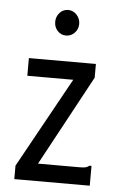

<svg xmlns="http://www.w3.org/2000/svg" viewBox="-50 -690 449 725"><g transform="rotate(5 175.0 -327.0)"><path d="M32 -51 221 -393H47V-460H301V-408L116 -66H273Q290 -66 297 -68Q304 -70 310 -75H318V0H32ZM179 -557Q160 -557 147 -571Q134 -585 134 -605Q134 -625 147 -639.5Q160 -654 179 -654Q198 -654 211.5 -639.5Q225 -625 225 -605Q225 -585 211.5 -571Q198 -557 179 -557Z"/></g></svg>

Font: Inconsolata ExtraCondensed Medium
Style: Regular
Weight: 500
Width: 2
Monospace: yes
Designer: Raph Levien, Cyreal, Brenton Simpson
Foundry: Raph Levien, Cyreal, Google
Version: Version 3.001; ttfautohint (v1.8.2.53-6de2)